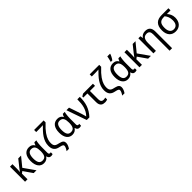

<svg xmlns="http://www.w3.org/2000/svg" viewBox="457 -2678 4830 4830"><g transform="rotate(-45 2872.0 -263.0)"><path d="M392.1 0 226.1 -238.8 172.9 -199.2V0H85V-536.1H172.9V-398.9Q172.9 -369.6 171.6 -344.7Q170.4 -319.8 168.9 -301.3Q167 -279.8 165 -262.2L229 -348.1L378.9 -536.1H479L283.2 -296.9L492.2 0Z M772 -64Q809.1 -64 834.7 -75.4Q860.4 -86.9 876.2 -110.8Q892.1 -134.8 899.7 -171.9Q907.2 -209 908.2 -259.8V-267.1Q908.2 -316.4 901.6 -354.7Q895 -393.1 879.2 -419.2Q863.3 -445.3 836.9 -458.7Q810.5 -472.2 771 -472.2Q705.1 -472.2 674.1 -418.9Q643.1 -365.7 643.1 -266.1Q643.1 -164.1 674.1 -114Q705.1 -64 772 -64ZM754.9 9.8Q709.5 9.8 671.9 -7.8Q634.3 -25.4 607.4 -60.3Q580.6 -95.2 565.9 -147Q551.3 -198.7 551.3 -267.1Q551.3 -335.9 566.2 -387.9Q581.1 -439.9 608.6 -475.1Q636.2 -510.3 675.8 -528.1Q715.3 -545.9 764.2 -545.9Q818.8 -545.9 854 -525.6Q889.2 -505.4 913.1 -463.9H918.9Q923.8 -481 931.9 -501Q939.9 -521 952.1 -536.1H1022Q1016.6 -520 1012 -494.6Q1007.3 -469.2 1004.2 -439.7Q1001 -410.2 999 -379.4Q997.1 -348.6 997.1 -321.8V-117.2Q997.1 -87.9 1009.3 -75.4Q1021.5 -63 1038.1 -63Q1044.9 -63 1054 -64.7Q1063 -66.4 1066.9 -67.9V-2.9Q1059.6 1.5 1043.7 5.6Q1027.8 9.8 1011.2 9.8Q992.7 9.8 977.3 5.9Q961.9 2 949.7 -7.6Q937.5 -17.1 928.7 -32.7Q919.9 -48.3 914.1 -71.8H908.2Q897.5 -55.2 883.1 -40.3Q868.7 -25.4 849.9 -14.2Q831.1 -2.9 807.6 3.4Q784.2 9.8 754.9 9.8Z M1167 -685.1V-759.8H1505.9V-690.9Q1443.4 -633.3 1398.4 -583.3Q1353.5 -533.2 1322.8 -489.5Q1292 -445.8 1273.4 -408.2Q1254.9 -370.6 1245.1 -338.1Q1235.4 -305.7 1232.2 -278.6Q1229 -251.5 1229 -228Q1229 -184.6 1240 -158.2Q1251 -131.8 1271.5 -116.2Q1292 -100.6 1321.3 -92Q1350.6 -83.5 1387.2 -75.2Q1421.9 -67.9 1445.1 -56.6Q1468.3 -45.4 1482.4 -31Q1496.6 -16.6 1502.7 1Q1508.8 18.6 1508.8 39.1Q1508.8 61 1503.7 82.5Q1498.5 104 1490.2 124Q1481.9 144 1471.4 162.4Q1460.9 180.7 1450.2 195.8H1367.2Q1378.9 180.2 1389.4 162.6Q1399.9 145 1408.2 127.4Q1416.5 109.9 1421.4 93.5Q1426.3 77.1 1426.3 63Q1426.3 53.2 1422.9 44.2Q1419.4 35.2 1407.7 26.9Q1396 18.6 1373.8 11Q1351.6 3.4 1314 -3.9Q1270.5 -12.2 1237.5 -28.3Q1204.6 -44.4 1182.1 -70.8Q1159.7 -97.2 1148.4 -134.3Q1137.2 -171.4 1137.2 -221.2Q1137.2 -293.5 1159.7 -356.2Q1182.1 -418.9 1219.7 -475.6Q1257.3 -532.2 1306.4 -585.2Q1355.5 -638.2 1408.2 -690.9Q1387.2 -689.5 1364.3 -688Q1344.7 -687 1321.3 -686Q1297.9 -685.1 1274.9 -685.1Z M1783.2 -64Q1820.3 -64 1845.9 -75.4Q1871.6 -86.9 1887.5 -110.8Q1903.3 -134.8 1910.9 -171.9Q1918.5 -209 1919.4 -259.8V-267.1Q1919.4 -316.4 1912.8 -354.7Q1906.2 -393.1 1890.4 -419.2Q1874.5 -445.3 1848.1 -458.7Q1821.8 -472.2 1782.2 -472.2Q1716.3 -472.2 1685.3 -418.9Q1654.3 -365.7 1654.3 -266.1Q1654.3 -164.1 1685.3 -114Q1716.3 -64 1783.2 -64ZM1766.1 9.8Q1720.7 9.8 1683.1 -7.8Q1645.5 -25.4 1618.7 -60.3Q1591.8 -95.2 1577.1 -147Q1562.5 -198.7 1562.5 -267.1Q1562.5 -335.9 1577.4 -387.9Q1592.3 -439.9 1619.9 -475.1Q1647.5 -510.3 1687 -528.1Q1726.6 -545.9 1775.4 -545.9Q1830.1 -545.9 1865.2 -525.6Q1900.4 -505.4 1924.3 -463.9H1930.2Q1935.1 -481 1943.1 -501Q1951.2 -521 1963.4 -536.1H2033.2Q2027.8 -520 2023.2 -494.6Q2018.6 -469.2 2015.4 -439.7Q2012.2 -410.2 2010.3 -379.4Q2008.3 -348.6 2008.3 -321.8V-117.2Q2008.3 -87.9 2020.5 -75.4Q2032.7 -63 2049.3 -63Q2056.2 -63 2065.2 -64.7Q2074.2 -66.4 2078.1 -67.9V-2.9Q2070.8 1.5 2054.9 5.6Q2039.1 9.8 2022.5 9.8Q2003.9 9.8 1988.5 5.9Q1973.1 2 1960.9 -7.6Q1948.7 -17.1 1939.9 -32.7Q1931.2 -48.3 1925.3 -71.8H1919.4Q1908.7 -55.2 1894.3 -40.3Q1879.9 -25.4 1861.1 -14.2Q1842.3 -2.9 1818.8 3.4Q1795.4 9.8 1766.1 9.8Z M2093.3 -536.1H2185.1L2283.2 -247.1Q2289.1 -231 2296.6 -206.8Q2304.2 -182.6 2311.5 -157.5Q2318.8 -132.3 2325 -109.9Q2331.1 -87.4 2333.5 -75.2H2336.4Q2380.4 -122.1 2408.2 -172.1Q2436 -222.2 2452.1 -278.6Q2468.3 -335 2474.4 -398.7Q2480.5 -462.4 2480.5 -536.1H2569.3Q2569.3 -456.5 2560.3 -386.2Q2551.3 -315.9 2528.8 -250.7Q2506.3 -185.5 2468.8 -123.8Q2431.2 -62 2374 0H2280.3Z M3035.2 -536.1V-460.9H2853.5V-165Q2853.5 -136.2 2859.6 -116.2Q2865.7 -96.2 2876.7 -83.7Q2887.7 -71.3 2902.8 -65.7Q2918 -60.1 2935.5 -60.1Q2944.3 -60.1 2954.6 -60.8Q2964.8 -61.5 2974.6 -63Q2984.4 -64.5 2993.2 -66.2Q3002 -67.9 3008.3 -69.8V-3.9Q3002 -1 2992.4 2Q2982.9 4.9 2971.7 7.6Q2960.4 10.3 2947.5 11.7Q2934.6 13.2 2921.4 13.2Q2890.1 13.2 2861.6 6.1Q2833 -1 2811.3 -19.8Q2789.6 -38.6 2776.9 -71.3Q2764.2 -104 2764.2 -154.8V-460.9H2619.1V-497.1L2684.6 -536.1Z M3144.5 -685.1V-759.8H3483.4V-690.9Q3420.9 -633.3 3376 -583.3Q3331.1 -533.2 3300.3 -489.5Q3269.5 -445.8 3251 -408.2Q3232.4 -370.6 3222.7 -338.1Q3212.9 -305.7 3209.7 -278.6Q3206.5 -251.5 3206.5 -228Q3206.5 -184.6 3217.5 -158.2Q3228.5 -131.8 3249 -116.2Q3269.5 -100.6 3298.8 -92Q3328.1 -83.5 3364.7 -75.2Q3399.4 -67.9 3422.6 -56.6Q3445.8 -45.4 3460 -31Q3474.1 -16.6 3480.2 1Q3486.3 18.6 3486.3 39.1Q3486.3 61 3481.2 82.5Q3476.1 104 3467.8 124Q3459.5 144 3449 162.4Q3438.5 180.7 3427.7 195.8H3344.7Q3356.4 180.2 3366.9 162.6Q3377.4 145 3385.7 127.4Q3394 109.9 3398.9 93.5Q3403.8 77.1 3403.8 63Q3403.8 53.2 3400.4 44.2Q3397 35.2 3385.3 26.9Q3373.5 18.6 3351.3 11Q3329.1 3.4 3291.5 -3.9Q3248 -12.2 3215.1 -28.3Q3182.1 -44.4 3159.7 -70.8Q3137.2 -97.2 3126 -134.3Q3114.7 -171.4 3114.7 -221.2Q3114.7 -293.5 3137.2 -356.2Q3159.7 -418.9 3197.3 -475.6Q3234.9 -532.2 3283.9 -585.2Q3333 -638.2 3385.7 -690.9Q3364.7 -689.5 3341.8 -688Q3322.3 -687 3298.8 -686Q3275.4 -685.1 3252.4 -685.1Z M3760.7 -64Q3797.9 -64 3823.5 -75.4Q3849.1 -86.9 3865 -110.8Q3880.9 -134.8 3888.4 -171.9Q3896 -209 3897 -259.8V-267.1Q3897 -316.4 3890.4 -354.7Q3883.8 -393.1 3867.9 -419.2Q3852.1 -445.3 3825.7 -458.7Q3799.3 -472.2 3759.8 -472.2Q3693.8 -472.2 3662.8 -418.9Q3631.8 -365.7 3631.8 -266.1Q3631.8 -164.1 3662.8 -114Q3693.8 -64 3760.7 -64ZM3743.7 9.8Q3698.2 9.8 3660.6 -7.8Q3623 -25.4 3596.2 -60.3Q3569.3 -95.2 3554.7 -147Q3540 -198.7 3540 -267.1Q3540 -335.9 3554.9 -387.9Q3569.8 -439.9 3597.4 -475.1Q3625 -510.3 3664.6 -528.1Q3704.1 -545.9 3752.9 -545.9Q3807.6 -545.9 3842.8 -525.6Q3877.9 -505.4 3901.9 -463.9H3907.7Q3912.6 -481 3920.7 -501Q3928.7 -521 3940.9 -536.1H4010.7Q4005.4 -520 4000.7 -494.6Q3996.1 -469.2 3992.9 -439.7Q3989.7 -410.2 3987.8 -379.4Q3985.8 -348.6 3985.8 -321.8V-117.2Q3985.8 -87.9 3998 -75.4Q4010.3 -63 4026.9 -63Q4033.7 -63 4042.7 -64.7Q4051.8 -66.4 4055.7 -67.9V-2.9Q4048.3 1.5 4032.5 5.6Q4016.6 9.8 4000 9.8Q3981.4 9.8 3966.1 5.9Q3950.7 2 3938.5 -7.6Q3926.3 -17.1 3917.5 -32.7Q3908.7 -48.3 3902.8 -71.8H3897Q3886.2 -55.2 3871.8 -40.3Q3857.4 -25.4 3838.6 -14.2Q3819.8 -2.9 3796.4 3.4Q3772.9 9.8 3743.7 9.8ZM3743.2 -619.1Q3748 -633.8 3752.9 -652.6Q3757.8 -671.4 3762.5 -691.2Q3767.1 -710.9 3771 -730.5Q3774.9 -750 3776.9 -766.1H3874V-755.9Q3871.1 -744.1 3863 -725.1Q3855 -706.1 3844 -684.8Q3833 -663.6 3820.3 -642.6Q3807.6 -621.6 3795.9 -606H3743.2Z M4462.9 0 4296.9 -238.8 4243.7 -199.2V0H4155.8V-536.1H4243.7V-398.9Q4243.7 -369.6 4242.4 -344.7Q4241.2 -319.8 4239.7 -301.3Q4237.8 -279.8 4235.8 -262.2L4299.8 -348.1L4449.7 -536.1H4549.8L4354 -296.9L4563 0Z M4986.8 240.2V-345.2Q4986.8 -408.7 4961.2 -440.4Q4935.5 -472.2 4880.9 -472.2Q4841.3 -472.2 4814.5 -459.5Q4787.6 -446.8 4771.2 -421.9Q4754.9 -397 4747.8 -360.8Q4740.7 -324.7 4740.7 -277.8V0H4651.9V-536.1H4724.1L4736.8 -463.9H4741.7Q4753.9 -484.9 4770.8 -500.2Q4787.6 -515.6 4807.6 -525.9Q4827.6 -536.1 4850.1 -541Q4872.6 -545.9 4896 -545.9Q4985.4 -545.9 5030.5 -499.3Q5075.7 -452.6 5075.7 -350.1V240.2Z M5677.7 -246.1Q5677.7 -191.9 5662.6 -145Q5647.5 -98.1 5617.7 -63.7Q5587.9 -29.3 5543.9 -9.8Q5500 9.8 5442.9 9.8Q5390.6 9.8 5347.9 -7.3Q5305.2 -24.4 5274.7 -58.1Q5244.1 -91.8 5227.5 -141.4Q5210.9 -190.9 5210.9 -255.9Q5210.9 -332 5229.7 -385.3Q5248.5 -438.5 5283.7 -472.2Q5318.8 -505.9 5369.1 -521Q5419.4 -536.1 5481.9 -536.1H5720.7V-460.9H5590.8Q5608.9 -440.9 5624.8 -418.2Q5640.6 -395.5 5652.3 -369.1Q5664.1 -342.8 5670.9 -312.5Q5677.7 -282.2 5677.7 -246.1ZM5302.7 -255.9Q5302.7 -214.4 5310.8 -179.2Q5318.8 -144 5336.2 -118.4Q5353.5 -92.8 5380.4 -78.4Q5407.2 -64 5444.8 -64Q5481.9 -64 5508.5 -77.4Q5535.2 -90.8 5552.5 -114.7Q5569.8 -138.7 5577.9 -171.4Q5585.9 -204.1 5585.9 -242.2Q5585.9 -312.5 5566.7 -365Q5547.4 -417.5 5510.7 -460.9H5481.9Q5435.5 -460.9 5401.6 -450.2Q5367.7 -439.5 5345.7 -415.3Q5323.7 -391.1 5313.2 -351.8Q5302.7 -312.5 5302.7 -255.9Z"/></g></svg>

Font: WenQuanYi Micro Hei
Style: Regular
Weight: 400
Foundry: Ascender Corporation
Version: Version 0.2.0-beta